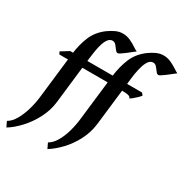

<svg xmlns="http://www.w3.org/2000/svg" viewBox="-265 -920 1298 1342"><g transform="rotate(30 384.0 -249.0)"><path d="M494.1 -671.9Q483.4 -664.1 467.5 -651.4Q451.7 -638.7 434.6 -625.5Q417.5 -612.3 403.6 -603.5Q389.6 -594.7 383.8 -594.7Q373.5 -594.7 363 -609.1Q352.5 -623.5 340.3 -638.2Q328.1 -652.8 311 -652.8Q291.5 -652.8 277.6 -635.5Q263.7 -618.2 254.6 -590.1Q245.6 -562 240 -529.1Q234.4 -496.1 231 -464.8L187.5 -86.9Q179.2 -16.1 145.8 48.6Q112.3 113.3 65.4 164.1Q18.6 214.8 -29.3 244.1L-49.3 202.1Q-17.1 184.1 7.1 142.3Q31.2 100.6 46.9 46.6Q62.5 -7.3 68.4 -60.5L111.3 -431.6Q121.1 -511.2 147.9 -575.9Q174.8 -640.6 236.8 -687Q263.2 -706.1 291.3 -719.2Q319.3 -732.4 349.1 -732.4Q381.3 -732.4 410.6 -718.8Q439.9 -705.1 461.9 -690.2Q483.9 -675.3 494.1 -671.9ZM683.6 -424.8Q677.2 -415.5 663.1 -401.9Q648.9 -388.2 634.8 -376.5Q620.6 -364.7 614.3 -361.3Q608.9 -375 592.5 -379.2Q576.2 -383.3 539.6 -383.3H36.6L25.9 -402.3L89.8 -441.9H669.9ZM816.4 -681.6Q806.2 -673.8 790 -661.1Q773.9 -648.4 756.8 -635.3Q739.7 -622.1 725.8 -613.3Q711.9 -604.5 706.1 -604.5Q695.8 -604.5 685.5 -618.9Q675.3 -633.3 662.8 -647.9Q650.4 -662.6 633.8 -662.6Q612.8 -662.6 598.6 -643.8Q584.5 -625 575.2 -595Q565.9 -564.9 560.3 -530.5Q554.7 -496.1 551.8 -464.8L508.8 -94.2Q500 -22.9 467.3 40.3Q434.6 103.5 388.4 152.6Q342.3 201.7 294.4 231L274.4 189Q306.6 170.9 330.3 130.6Q354 90.3 368.9 37.8Q383.8 -14.6 389.6 -67.9L432.6 -439Q442.4 -518.6 469.7 -584.5Q497.1 -650.4 559.6 -696.8Q585.4 -715.8 613.5 -729Q641.6 -742.2 671.9 -742.2Q704.1 -742.2 733.4 -728.5Q762.7 -714.8 784.7 -700Q806.6 -685.1 816.4 -681.6Z"/></g></svg>

Font: Gentium Plus
Style: Bold Italic
Weight: 700
Italic angle: -8°
Designer: Victor Gaultney, Annie Olsen, Iska Routamaa, Becca Hirsbrunner
Foundry: SIL International
Version: Version 6.101